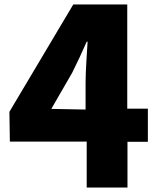

<svg xmlns="http://www.w3.org/2000/svg" viewBox="-20 -786 709 857"><path d="M24 -154H367V51H549V-153H640V-301H548V-766H307L22 -287ZM209 -300 302 -461C325 -507 347 -554 367 -600H371C368 -548 362 -469 362 -417V-297Z"/></svg>

Font: GenEiGothic-pro-Heavy
Style: Bold
Weight: 900
Designer: Ryoko NISHIZUKA (kana & ideographs); Paul D. Hunt (Latin, Greek & Cyrillic); Wenlong ZHANG (bopomofo); Sandoll Communica
Foundry: Adobe Systems Incorporated; o_tamon
Version: Version 1.000.140830